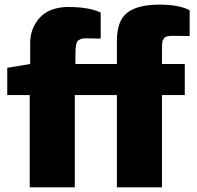

<svg xmlns="http://www.w3.org/2000/svg" viewBox="-20 -806 847 826"><path d="M676.8 0H482.9V-397H301.8V0H107.9V-397H11.2V-514.2L109.9 -530.8V-620.1Q109.9 -643.1 115.2 -664.3Q120.6 -685.5 133.1 -706.1Q145.5 -726.6 163.6 -741.9Q181.6 -757.3 210.2 -766.6Q238.8 -775.9 272.9 -775.9Q363.3 -775.9 413.1 -752V-640.1L345.2 -641.1Q335 -641.1 327.1 -637.9Q319.3 -634.8 314.5 -629.9Q309.6 -625 307.6 -613.8Q305.7 -602.5 304.9 -593.5Q304.2 -584.5 304.2 -530.8H482.9V-629.9Q482.9 -717.3 527.8 -751.7Q572.8 -786.1 667 -786.1Q749 -786.1 795.9 -762.2V-650.9L723.1 -651.9Q691.4 -651.9 685.5 -641.1Q684.1 -638.7 682.9 -636.2Q681.6 -633.8 680.2 -632.3Q678.2 -628.9 677.7 -618.2Q677.7 -614.7 677.2 -612.3Q676.8 -605.5 676.8 -574.2V-530.8H774.9V-397H676.8Z"/></svg>

Font: Squarion Black
Style: Regular
Weight: 900
Designer: Natanael Gama
Version: Version 1.00;September 12, 2019;FontCreator 11.5.0.2425 64-b